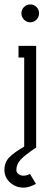

<svg xmlns="http://www.w3.org/2000/svg" viewBox="-39 -672 255 871"><path d="M69.8 -640.1Q81.5 -651.9 98.1 -651.9Q114.7 -651.9 126.5 -640.1Q138.2 -628.4 138.2 -611.8Q138.2 -595.2 126.5 -583Q114.7 -570.8 98.1 -570.8Q81.5 -570.8 69.8 -583Q58.1 -595.2 58.1 -611.8Q58.1 -628.4 69.8 -640.1ZM70.8 -411.1H44.9V-463.9H125V-2L121.1 0Q74.7 30.8 54.9 52Q35.2 73.2 35.2 99.1Q35.2 109.9 44.7 117.4Q54.2 125 67.9 125Q81.5 125 97.2 117.2L124 162.1Q93.3 179.2 67.9 179.2Q32.2 179.2 6.6 155.8Q-19 132.3 -19 99.1Q-19 64.5 3.2 41.7Q25.4 19 70.8 -6.8Z"/></svg>

Font: Rawengulk
Style: Demibold
Weight: 600
Version: Version 0.92